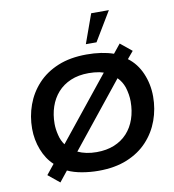

<svg xmlns="http://www.w3.org/2000/svg" viewBox="-90 -879 899 994"><g transform="rotate(-10 359.5 -382.5)"><path d="M147 35 87 -14 129 -66Q92 -100 71.5 -153Q51 -206 51 -264Q51 -329 72.5 -388.5Q94 -448 137 -494.5Q180 -541 244.5 -567.5Q309 -594 395 -594Q475 -594 536 -573L574 -620L634 -571L602 -533Q648 -499 672.5 -442Q697 -385 697 -320Q697 -255 675.5 -195.5Q654 -136 611 -89.5Q568 -43 503.5 -16.5Q439 10 353 10Q309 10 266 2.5Q223 -5 191 -20ZM261 -107Q304 -87 360 -87Q412 -87 452.5 -103.5Q493 -120 521 -150.5Q549 -181 563.5 -223Q578 -265 578 -315Q578 -351 566 -390Q555 -422 532 -445ZM170 -269Q170 -241 178 -209Q185 -179 202 -156L467 -486Q456 -489 445 -492Q418 -497 389 -497Q335 -497 294 -479.5Q253 -462 225.5 -431Q198 -400 184 -358.5Q170 -317 170 -269ZM401 -647 456 -800H549L457 -647Z"/></g></svg>

Font: Rokkitt SemiBold SemiBold
Style: Italic
Weight: 600
Italic angle: -9°
Version: Version 3.103